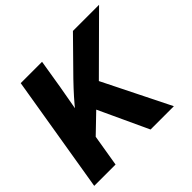

<svg xmlns="http://www.w3.org/2000/svg" viewBox="-172 -924 1121 1121"><g transform="rotate(-45 388.5 -364.0)"><path d="M162.6 -142.6 180.7 -307.6Q209.5 -348.1 236.6 -382.6Q263.7 -417 294.7 -451.9Q325.7 -486.8 366.2 -528.8L561.5 -727.5H777.3L411.1 -363.3L396.5 -367.7ZM9.8 0 130.4 -727.5H306.6L277.3 -548.8L242.2 -352.1L230.5 -268.1L186 0ZM475.1 0 330.6 -311.5 448.7 -439.5 667.5 0Z"/></g></svg>

Font: Inter 18pt ExtraBold
Style: Italic
Weight: 800
Italic angle: -9.3988°
Designer: Rasmus Andersson
Foundry: rsms
Version: Version 4.001;git-66647c0bb